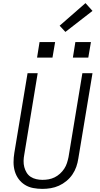

<svg xmlns="http://www.w3.org/2000/svg" viewBox="-20 -1205 640 1233"><path d="M252 8Q222 8 193 2.5Q164 -3 140 -18Q116 -33 99.5 -55.5Q83 -78 75 -105.5Q67 -133 67 -163Q67 -193 72 -223L157 -735H222L136 -213Q132 -193 131.5 -172Q131 -151 136 -132Q141 -113 151 -96.5Q161 -80 177 -69.5Q193 -59 213 -54.5Q233 -50 253 -50Q273 -50 292.5 -53.5Q312 -57 330.5 -66Q349 -75 365 -89.5Q381 -104 392.5 -121.5Q404 -139 410 -158Q416 -177 420 -196L509 -735H574L483 -187Q479 -160 470 -134Q461 -108 445 -84.5Q429 -61 406.5 -42.5Q384 -24 358.5 -12.5Q333 -1 306 3.5Q279 8 252 8Q252 8 252 8Q252 8 252 8ZM547 -835H448L464 -935H564ZM317 -835H218L234 -935H334ZM400 -1000 363 -1040 529 -1185 574 -1135Z"/></svg>

Font: Iosevka SS04 Light Extended
Style: Italic
Weight: 300
Width: 7
Italic angle: -9°
Monospace: yes
Designer: Belleve Invis
Foundry: Belleve Invis
Version: Version 19.0.0; ttfautohint (v1.8.4)